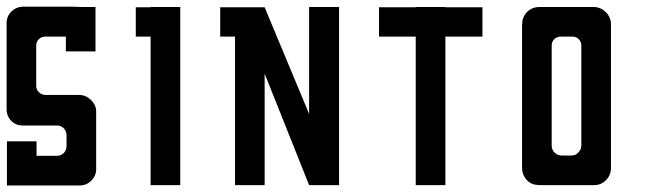

<svg xmlns="http://www.w3.org/2000/svg" viewBox="-20 -861 1992 582"><path d="M271.5 -522.5Q271.5 -522.5 271.5 -521.5Q271.5 -520.5 271.5 -519.5Q271.5 -519.5 271.5 -504.9Q271.5 -490.2 271.5 -480.5Q271.5 -480.5 271.5 -446.3Q271.5 -412.1 271.5 -388.7Q271.5 -388.7 271.5 -375Q271.5 -361.3 271.5 -351.6Q271.5 -351.6 271.5 -351.6Q271.5 -350.6 271.5 -347.7Q271.5 -328.1 256.8 -313.5Q242.2 -298.8 221.7 -298.8Q221.7 -298.8 221.7 -298.8Q221.7 -298.8 219.7 -298.8Q219.7 -298.8 218.8 -298.8Q218.8 -298.8 217.8 -298.8Q217.8 -298.8 186.5 -298.8Q185.5 -298.8 184.6 -298.8Q151.4 -298.8 108.4 -298.8Q80.1 -298.8 51.8 -298.8Q22.5 -298.8 1 -298.8Q1 -298.8 1 -332Q1 -366.2 1 -387.7Q1 -387.7 1 -388.7Q1 -388.7 1 -388.7Q1 -388.7 1 -405.3Q1 -421.9 1 -432.6Q1 -432.6 35.2 -432.6Q68.4 -432.6 90.8 -432.6Q90.8 -432.6 90.8 -416Q90.8 -400.4 90.8 -388.7Q90.8 -388.7 98.6 -388.7Q106.4 -388.7 153.3 -388.7Q165 -388.7 173.8 -397.5Q181.6 -406.2 181.6 -418Q181.6 -418 181.6 -421.9Q181.6 -425.8 181.6 -451.2Q181.6 -462.9 173.8 -471.7Q165 -480.5 153.3 -480.5Q153.3 -480.5 139.6 -480.5Q127 -480.5 48.8 -480.5Q28.3 -480.5 14.6 -494.1Q0 -508.8 0 -530.3Q0 -530.3 0 -534.2Q0 -536.1 0 -539.1Q0 -548.8 0 -554.7Q0 -554.7 0 -562.5Q0 -569.3 0 -574.2Q0 -574.2 0 -583Q0 -587.9 0 -603.5Q0 -620.1 0 -648.4Q0 -672.9 0 -707Q0 -742.2 0 -791Q0 -811.5 14.6 -826.2Q30.3 -840.8 50.8 -840.8Q50.8 -840.8 65.4 -840.8Q80.1 -840.8 89.8 -840.8Q89.8 -840.8 117.2 -840.8Q145.5 -840.8 180.7 -840.8Q204.1 -840.8 228.5 -839.8Q252 -839.8 269.5 -839.8Q269.5 -839.8 269.5 -806.6Q269.5 -773.4 269.5 -751Q269.5 -751 269.5 -751Q269.5 -750 269.5 -750Q269.5 -750 269.5 -733.4Q269.5 -715.8 269.5 -705.1Q269.5 -705.1 236.3 -705.1Q202.1 -705.1 179.7 -705.1Q179.7 -705.1 179.7 -721.7Q179.7 -738.3 179.7 -750Q179.7 -750 171.9 -750Q164.1 -750 117.2 -750Q105.5 -750 97.7 -742.2Q89.8 -734.4 89.8 -722.7Q89.8 -722.7 89.8 -717.8Q89.8 -712.9 89.8 -681.6Q89.8 -668 89.8 -648.4Q89.8 -628.9 89.8 -600.6Q89.8 -588.9 98.6 -581.1Q106.4 -573.2 118.2 -573.2Q118.2 -573.2 156.2 -573.2Q193.4 -573.2 218.8 -573.2Q241.2 -573.2 255.9 -557.6Q271.5 -543 271.5 -522.5Z M436.5 -299.8Q466.8 -299.8 526.4 -299.8Q526.4 -480.5 526.4 -839.8Q497.1 -839.8 436.5 -839.8Q436.5 -839.8 436.5 -838.9Q421.9 -838.9 391.6 -838.9Q391.6 -824.2 391.6 -801.8Q391.6 -779.3 391.6 -750Q406.2 -750 436.5 -750Q436.5 -599.6 436.5 -299.8Z M1007.8 -839.8Q977.5 -839.8 917 -839.8Q917 -732.4 917 -515.6Q872.1 -624 782.2 -838.9Q752.9 -838.9 692.4 -838.9Q692.4 -838.9 692.4 -838.9Q677.7 -838.9 647.5 -838.9Q647.5 -824.2 647.5 -801.8Q647.5 -779.3 647.5 -750Q662.1 -750 692.4 -750Q692.4 -599.6 692.4 -299.8Q722.7 -299.8 782.2 -299.8Q782.2 -413.1 782.2 -637.7Q827.1 -525.4 917 -299.8Q947.3 -299.8 1007.8 -299.8Q1007.8 -300.8 1007.8 -300.8Q1007.8 -300.8 1007.8 -300.8Q1007.8 -480.5 1007.8 -839.8Z M1330.1 -839.8Q1299.8 -839.8 1240.2 -839.8Q1240.2 -839.8 1240.2 -838.9Q1203.1 -838.9 1128.9 -838.9Q1128.9 -827.1 1128.9 -810.5Q1128.9 -786.1 1128.9 -750Q1166 -750 1240.2 -750Q1240.2 -599.6 1240.2 -299.8Q1269.5 -299.8 1330.1 -299.8Q1330.1 -450.2 1330.1 -750Q1367.2 -750 1442.4 -750Q1442.4 -779.3 1442.4 -838.9Q1404.3 -838.9 1330.1 -838.9Q1330.1 -838.9 1330.1 -839.8Z M1832 -787.1Q1832 -787.1 1832 -773.4Q1832 -758.8 1832 -750Q1832 -750 1832 -744.1Q1832 -738.3 1832 -703.1Q1832 -688.5 1832 -666Q1832 -644.5 1832 -613.3Q1832 -569.3 1832 -504.9Q1832 -441.4 1832 -351.6Q1832 -330.1 1817.4 -315.4Q1802.7 -299.8 1780.3 -299.8Q1780.3 -299.8 1766.6 -299.8Q1752 -299.8 1742.2 -299.8Q1742.2 -299.8 1727.5 -299.8Q1719.7 -299.8 1709 -299.8Q1674.8 -299.8 1652.3 -299.8Q1652.3 -299.8 1648.4 -299.8Q1643.6 -299.8 1616.2 -299.8Q1610.4 -299.8 1605.5 -300.8Q1599.6 -301.8 1595.7 -302.7Q1580.1 -308.6 1571.3 -322.3Q1562.5 -335.9 1562.5 -351.6Q1562.5 -351.6 1562.5 -352.5Q1562.5 -352.5 1562.5 -352.5Q1562.5 -352.5 1562.5 -359.4Q1562.5 -362.3 1562.5 -367.2Q1562.5 -380.9 1562.5 -389.6Q1562.5 -389.6 1562.5 -395.5Q1562.5 -401.4 1562.5 -436.5Q1562.5 -451.2 1562.5 -472.7Q1562.5 -495.1 1562.5 -525.4Q1562.5 -569.3 1562.5 -632.8Q1562.5 -664.1 1562.5 -702.1Q1562.5 -741.2 1562.5 -786.1Q1562.5 -789.1 1563.5 -792Q1563.5 -794.9 1563.5 -797.9Q1567.4 -816.4 1581.1 -828.1Q1595.7 -839.8 1614.3 -839.8Q1614.3 -839.8 1639.6 -839.8Q1664.1 -839.8 1697.3 -839.8Q1718.8 -839.8 1740.2 -839.8Q1761.7 -839.8 1778.3 -839.8Q1800.8 -839.8 1816.4 -824.2Q1832 -808.6 1832 -787.1ZM1742.2 -722.7Q1742.2 -734.4 1734.4 -742.2Q1726.6 -750 1715.8 -750Q1715.8 -750 1710.9 -750Q1706.1 -750 1679.7 -750Q1668 -750 1660.2 -742.2Q1652.3 -734.4 1652.3 -722.7Q1652.3 -722.7 1652.3 -713.9Q1652.3 -711.9 1652.3 -710Q1652.3 -697.3 1652.3 -619.1Q1652.3 -585.9 1652.3 -537.1Q1652.3 -488.3 1652.3 -419.9Q1652.3 -407.2 1661.1 -398.4Q1670.9 -389.6 1682.6 -389.6Q1682.6 -389.6 1684.6 -389.6Q1684.6 -389.6 1686.5 -389.6Q1690.4 -389.6 1712.9 -389.6Q1725.6 -389.6 1733.4 -399.4Q1742.2 -408.2 1742.2 -419.9Q1742.2 -419.9 1742.2 -432.6Q1742.2 -446.3 1742.2 -524.4Q1742.2 -557.6 1742.2 -606.4Q1742.2 -654.3 1742.2 -722.7Z"/></svg>

Font: Reach
Style: Fill
Weight: 400
Designer: Billy Harris
Version: Version 1.0